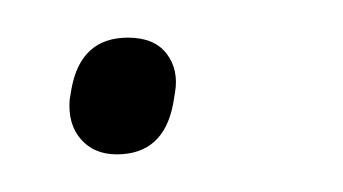

<svg xmlns="http://www.w3.org/2000/svg" viewBox="-20 -468 182 102"><path d="M42 -386Q30 -386 23 -394Q16 -402 17 -415L18 -421Q23 -448 48 -448Q62 -448 68.5 -439.5Q75 -431 73 -419L72 -413Q67 -386 42 -386Z"/></svg>

Font: Sofia Sans Extra Condensed ExtraLight
Style: Italic
Weight: 250
Italic angle: -9°
Version: Version 4.100